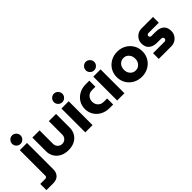

<svg xmlns="http://www.w3.org/2000/svg" viewBox="2 -1735 2918 2918"><g transform="rotate(-45 1461.0 -276.0)"><path d="M-83 203V70H26Q41 70 50.5 60.5Q60 51 60 37V-513H215V53Q215 122 175 162.5Q135 203 64 203ZM136 -572Q99 -572 72 -599Q45 -626 45 -663Q45 -700 72 -727.5Q99 -755 136 -755Q173 -755 200 -727.5Q227 -700 227 -663Q227 -626 200 -599Q173 -572 136 -572Z M586 12Q507 12 449.5 -18.5Q392 -49 361 -101.5Q330 -154 330 -218V-513H485V-222Q485 -195 498 -172.5Q511 -150 533.5 -136.5Q556 -123 585 -123Q613 -123 635.5 -136.5Q658 -150 671 -172.5Q684 -195 684 -222V-513H839V-218Q839 -154 809 -101.5Q779 -49 722.5 -18.5Q666 12 586 12Z M955 0V-513H1111V0ZM1033 -571Q996 -571 969 -598Q942 -625 942 -662Q942 -699 969 -726.5Q996 -754 1033 -754Q1070 -754 1097 -726.5Q1124 -699 1124 -662Q1124 -625 1097 -598Q1070 -571 1033 -571Z M1477 0Q1397 0 1335 -33.5Q1273 -67 1237 -124.5Q1201 -182 1201 -256Q1201 -330 1237 -387.5Q1273 -445 1335 -479Q1397 -513 1477 -513H1554V-382H1483Q1444 -382 1416 -365.5Q1388 -349 1372.5 -320.5Q1357 -292 1357 -256Q1357 -220 1372.5 -191.5Q1388 -163 1416 -146.5Q1444 -130 1483 -130H1554V0Z M1640 0V-513H1796V0ZM1718 -571Q1681 -571 1654 -598Q1627 -625 1627 -662Q1627 -699 1654 -726.5Q1681 -754 1718 -754Q1755 -754 1782 -726.5Q1809 -699 1809 -662Q1809 -625 1782 -598Q1755 -571 1718 -571Z M2164 12Q2085 12 2022 -23Q1959 -58 1922.5 -119Q1886 -180 1886 -256Q1886 -333 1922.5 -393.5Q1959 -454 2022 -489.5Q2085 -525 2164 -525Q2243 -525 2305.5 -489.5Q2368 -454 2404.5 -393.5Q2441 -333 2441 -256Q2441 -180 2404.5 -119Q2368 -58 2305 -23Q2242 12 2164 12ZM2164 -123Q2201 -123 2228 -141Q2255 -159 2270 -189Q2285 -219 2285 -257Q2285 -294 2270 -324Q2255 -354 2228 -372Q2201 -390 2164 -390Q2127 -390 2099.5 -372Q2072 -354 2057 -324Q2042 -294 2042 -257Q2042 -219 2057 -189Q2072 -159 2099.5 -141Q2127 -123 2164 -123Z M2534 0V-123H2781Q2791 -123 2799 -127.5Q2807 -132 2812 -140Q2817 -148 2817 -157Q2817 -167 2812 -175Q2807 -183 2799 -187.5Q2791 -192 2781 -192H2691Q2641 -192 2600.5 -208.5Q2560 -225 2536.5 -260.5Q2513 -296 2513 -353Q2513 -397 2534.5 -433Q2556 -469 2593.5 -491Q2631 -513 2676 -513H2923V-389H2700Q2686 -389 2676.5 -380Q2667 -371 2667 -358Q2667 -344 2676.5 -334.5Q2686 -325 2700 -325H2788Q2844 -325 2884.5 -308.5Q2925 -292 2947.5 -256Q2970 -220 2970 -163Q2970 -118 2947.5 -81Q2925 -44 2887.5 -22Q2850 0 2803 0Z"/></g></svg>

Font: MuseoModerno SemiBold
Style: Bold
Weight: 700
Version: Version 1.001